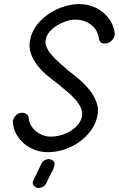

<svg xmlns="http://www.w3.org/2000/svg" viewBox="-20 -746 582 940"><path d="M541 -584V-576V-571Q537 -556 524 -544.5Q511 -533 494 -533Q479 -533 472.5 -539.5Q466 -546 464 -559Q458 -601 425 -625.5Q392 -650 348 -650Q328 -650 305 -642.5Q282 -635 261 -622.5Q240 -610 224 -592Q208 -574 204 -553Q200 -534 208.5 -514.5Q217 -495 234.5 -475Q252 -455 275 -435L320 -396Q346 -377 373.5 -352.5Q401 -328 422 -300.5Q443 -273 453.5 -242Q464 -211 457 -179Q449 -140 425 -107Q401 -74 367.5 -50.5Q334 -27 294 -14Q254 -1 214 -1Q181 -1 151.5 -12Q122 -23 99 -42Q76 -61 61 -87Q46 -113 43 -144V-156Q47 -171 59.5 -182.5Q72 -194 89 -194Q101 -194 110 -187Q119 -180 121 -169H120Q122 -149 131.5 -132.5Q141 -116 156 -103.5Q171 -91 190 -84Q209 -77 230 -77Q250 -77 274 -83Q298 -89 320 -101.5Q342 -114 359 -132.5Q376 -151 381 -175Q385 -194 377.5 -213.5Q370 -233 355 -251.5Q340 -270 321 -287Q302 -304 283 -319Q279 -322 271 -329.5Q263 -337 262 -337L263 -336Q237 -355 209.5 -378Q182 -401 161.5 -428Q141 -455 130.5 -486Q120 -517 128 -553Q136 -593 161.5 -625Q187 -657 221 -679.5Q255 -702 293.5 -714Q332 -726 368 -726Q402 -726 432 -715Q462 -704 485 -685Q508 -666 523 -640Q538 -614 542 -583ZM143 138Q143 139 142 140Q141 141 141 142Q138 156 147 165Q156 174 169 174Q180 174 191 168Q202 162 207 150Q220 122 228 107Q236 92 240 84L244 72Q246 69 246 66Q250 48 239 40.5Q228 33 219 33Q208 33 197 39.5Q186 46 181 59Z"/></svg>

Font: VDS Compensated
Style: Light Italic
Weight: 300
Italic angle: -12°
Designer: artmaker
Foundry: artmaker
Version: Version 1.000 2012 initial release